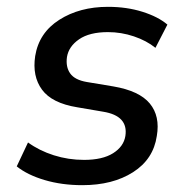

<svg xmlns="http://www.w3.org/2000/svg" viewBox="-20 -533 550 562"><path d="M221 9Q161 9 110.5 -6Q60 -21 29 -46L62 -116Q95 -92 137.5 -78.5Q180 -65 226 -65Q280 -65 311 -84.5Q342 -104 347 -135Q356 -194 282 -206L206 -219Q132 -231 103 -270.5Q74 -310 83 -369Q94 -437 153.5 -475Q213 -513 296 -513Q351 -513 397 -498.5Q443 -484 470 -461L435 -393Q409 -414 372 -426.5Q335 -439 296 -439Q242 -439 211.5 -418Q181 -397 176 -366Q172 -337 185.5 -318Q199 -299 234 -293L312 -280Q388 -267 418.5 -230Q449 -193 439 -135Q429 -67 369.5 -29Q310 9 221 9Z"/></svg>

Font: Mulish SemiBold
Style: Italic
Weight: 600
Italic angle: -9°
Designer: Vernon Adams
Foundry: Vernon Adams
Version: Version 3.603; ttfautohint (v1.8.3)